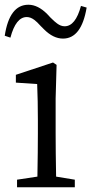

<svg xmlns="http://www.w3.org/2000/svg" viewBox="-31 -791 386 811"><path d="M41 0V-32L127 -45Q129 -155 129 -228V-284Q129 -366 126 -436L36 -442V-475L193 -527L208 -517L204 -375V-228Q204 -155 206 -45L285 -32V0ZM235 -628Q194 -628 155 -667Q151 -671 142 -680Q124 -700 114 -707Q98 -719 82 -719Q36 -719 13 -632L-11 -640Q9 -771 89 -771Q129 -771 168 -732Q173 -727 182 -717Q200 -699 210 -692Q226 -680 242 -680Q288 -680 311 -766L335 -759Q313 -628 235 -628Z"/></svg>

Font: GenRyuMin TW R
Style: Regular
Weight: 400
Version: Version 1.501;PS 1;hotconv 16.6.51;makeotf.lib2.5.65220